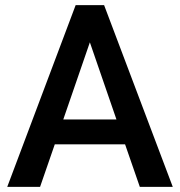

<svg xmlns="http://www.w3.org/2000/svg" viewBox="-20 -731 703 751"><path d="M526.9 0 469.2 -166.5H194.3L136.7 0H8.3L275.9 -710.9H387.2L655.8 0ZM227.5 -263.7H435.5L331.5 -565.4Z"/></svg>

Font: Vazirmatn RD UI Medium
Style: Regular
Weight: 500
Designer: Saber Rastikerdar
Foundry: Saber Rastikerdar
Version: Version 33.003